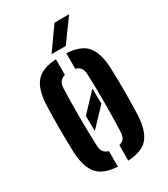

<svg xmlns="http://www.w3.org/2000/svg" viewBox="-191 -856 833 952"><g transform="rotate(-30 225.5 -380.0)"><path d="M42 -162Q41 -186.5 40.2 -222Q39.5 -257.5 39.5 -297Q39.5 -336.5 40.2 -373.5Q41 -410.5 42 -438.5Q47 -524.5 81.2 -563.5Q115.5 -602.5 196 -607.5V-518Q158 -508 156.5 -465Q154 -394.5 154 -307.8Q154 -221 157.5 -135.5Q158.5 -91 196 -81.5V7.5Q115 2.5 80.8 -37.5Q46.5 -77.5 42 -162ZM255.5 7.5V-81.5Q276 -86.5 284.5 -99.8Q293 -113 294 -134.5Q297 -224 297.2 -301.2Q297.5 -378.5 294 -466Q292.5 -509.5 255.5 -518.5V-607.5Q338 -602.5 371.2 -562.2Q404.5 -522 409 -438.5Q410.5 -403 411.2 -352.2Q412 -301.5 411.2 -250.5Q410.5 -199.5 409 -162Q404 -77.5 370.8 -37.5Q337.5 2.5 255.5 7.5ZM185.5 -203Q185 -224.5 184.5 -246Q184 -267.5 184 -289.5L280 -391.5Q280.5 -369 280.8 -347.5Q281 -326 281 -304ZM190 -640 280.5 -768H364.5L271 -640Z"/></g></svg>

Font: Big Shoulders Stencil Text
Style: Bold
Weight: 700
Designer: Patric King
Foundry: XO Type Co
Version: Version 1.000